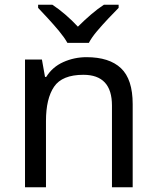

<svg xmlns="http://www.w3.org/2000/svg" viewBox="-20 -786 658 806"><path d="M343 -546Q439 -546 488 -499.5Q537 -453 537 -349V0H450V-343Q450 -472 330 -472Q241 -472 207 -422Q173 -372 173 -278V0H85V-536H156L169 -463H174Q200 -505 246 -525.5Q292 -546 343 -546ZM263 -606Q250 -629 228 -655.5Q206 -682 182 -708Q158 -734 140 -753V-766H200Q226 -749 254 -725Q282 -701 307 -674Q334 -701 362 -725Q390 -749 416 -766H478V-753Q459 -734 434.5 -708Q410 -682 387.5 -655.5Q365 -629 353 -606Z"/></svg>

Font: Noto Sans Glagolitic
Style: Regular
Weight: 400
Designer: Monotype Design Team
Foundry: Monotype Imaging Inc.
Version: Version 2.004; ttfautohint (v1.8.4.7-5d5b)